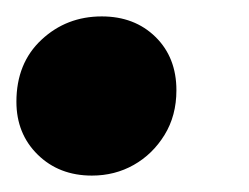

<svg xmlns="http://www.w3.org/2000/svg" viewBox="-22 -206 304 234"><path d="M90 8Q50 8 24 -17.5Q-2 -43 -2 -82Q-2 -129 28.5 -157.5Q59 -186 102 -186Q142 -186 167.5 -161Q193 -136 193 -96Q193 -65 178.5 -41.5Q164 -18 141 -5Q118 8 90 8Z"/></svg>

Font: Montserrat Thin
Style: Bold Italic
Weight: 700
Italic angle: -11.3°
Version: Version 9.000